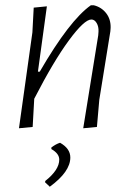

<svg xmlns="http://www.w3.org/2000/svg" viewBox="-20 -483 496 729"><path d="M52 4 103 -360 108 -454 158 -459 124 -211H131Q244 -406 325 -463H336Q365 -456 383 -433Q401 -410 400 -377L399 -364L357 -104L348 -1L296 4L353 -349L354 -363Q355 -382 347 -395.5Q339 -409 327 -409Q300 -409 241.5 -329.5Q183 -250 111 -110L110 -108L104 -1ZM208 59Q247 81 247 115Q247 169 169 226L151 209L152 204Q205 162 205 123Q205 100 175 83V77Q192 64 208 59Z"/></svg>

Font: Alegreya Sans SC Light
Style: Italic
Weight: 300
Italic angle: -7°
Designer: Juan Pablo del Peral
Foundry: Huerta Tipografica
Version: Version 2.007